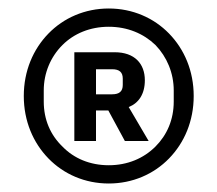

<svg xmlns="http://www.w3.org/2000/svg" viewBox="-20 -730 512 452"><path d="M236 -298C180 -298 130 -320 94 -357C58 -394 36 -445 36 -504C36 -563 58 -614 94 -651C130 -688 180 -710 236 -710C292 -710 342 -688 378 -651C414 -614 436 -563 436 -504C436 -445 414 -394 378 -357C342 -320 292 -298 236 -298ZM236 -341C280 -341 318 -357 346 -385C373 -412 389 -448 389 -491V-517C389 -558 373 -596 346 -624C318 -651 280 -667 236 -667C192 -667 154 -651 127 -624C99 -596 83 -558 83 -517V-491C83 -448 99 -412 127 -385C154 -357 192 -341 236 -341ZM206 -398H155V-607H250C297 -607 321 -580 321 -541C321 -508 306 -487 283 -478L330 -398H274L235 -470H206ZM244 -508C261 -508 269 -515 269 -530V-545C269 -560 261 -567 244 -567H206V-508Z"/></svg>

Font: Plexus Sans Medium
Style: Regular
Weight: 500
Version: Version 2.001;PS 002.001;hotconv 1.0.70;makeotf.lib2.5.58329